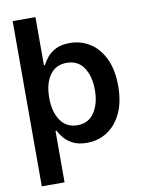

<svg xmlns="http://www.w3.org/2000/svg" viewBox="-100 -795 785 1066"><g transform="rotate(-10 293.0 -262.0)"><path d="M336.9 9.8Q290.5 9.8 259.5 -5.9Q228.5 -21.5 209.7 -43.9Q190.9 -66.4 181.2 -86.4H175.8V204.1H47.4V-727.5H175.8V-455.6H181.2Q190.9 -475.1 209 -497.8Q227.1 -520.5 258.1 -536.6Q289.1 -552.7 337.4 -552.7Q400.4 -552.7 451.2 -520.5Q502 -488.3 532 -425.5Q562 -362.8 562 -272Q562 -182.1 532.5 -119.1Q502.9 -56.2 452.1 -23.2Q401.4 9.8 336.9 9.8ZM301.8 -95.7Q365.2 -95.7 397.9 -145.8Q430.7 -195.8 430.7 -272.5Q430.7 -348.6 398.2 -397.9Q365.7 -447.3 301.8 -447.3Q239.7 -447.3 206.5 -399.7Q173.3 -352.1 173.3 -272.5Q173.3 -193.4 206.8 -144.5Q240.2 -95.7 301.8 -95.7Z"/></g></svg>

Font: Inter Tight SemiBold
Style: Regular
Weight: 600
Designer: Rasmus Andersson
Foundry: rsms
Version: Version 3.004; ttfautohint (v1.8.4.7-5d5b)